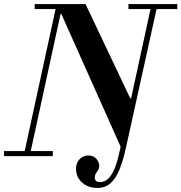

<svg xmlns="http://www.w3.org/2000/svg" viewBox="-25 -774 899 952"><path d="M456 158Q427 158 403 145.5Q379 133 365.5 112Q352 91 352 64Q352 33 370 15Q388 -3 413 -3Q439 -3 453 13.5Q467 30 467 48Q467 60 461.5 69Q456 78 450.5 86.5Q445 95 445 107Q445 118 452 123.5Q459 129 472 129Q484 129 500.5 120.5Q517 112 534.5 80.5Q552 49 567 -19L723 -737H753L598 -35Q585 23 567.5 66.5Q550 110 523.5 134Q497 158 456 158ZM-5 0V-25H237V0ZM92 0 256 -754H286L122 0ZM573 -47 279 -705H275V-754H399L621 -286H625L593 -47ZM147 -729V-754H399V-729ZM612 -729V-754H854V-729Z"/></svg>

Font: Libre Bodoni
Style: Italic
Weight: 400
Italic angle: -13°
Designer: Pablo Impallari, Rodrigo Fuenzalida
Foundry: Impallari Type
Version: Version 2.005;gftools[0.9.23]